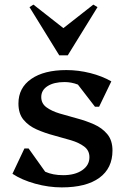

<svg xmlns="http://www.w3.org/2000/svg" viewBox="-20 -800 550 833"><path d="M248 13Q191 13 133 -3Q75 -19 34 -46L86 -156H104L176 -55Q209 -40 254 -40Q305 -40 336.5 -61.5Q368 -83 368 -118Q368 -147 345.5 -164Q323 -181 288 -191.5Q253 -202 213.5 -212.5Q174 -223 139 -238.5Q104 -254 82 -280.5Q60 -307 60 -351Q60 -419 115.5 -457.5Q171 -496 268 -496Q320 -496 371.5 -483Q423 -470 463 -447L410 -337H392L318 -433Q290 -444 260 -444Q214 -444 186.5 -426.5Q159 -409 159 -379Q159 -351 181.5 -334.5Q204 -318 239 -307.5Q274 -297 313.5 -286.5Q353 -276 388 -260.5Q423 -245 445.5 -218Q468 -191 468 -147Q468 -70 411 -28.5Q354 13 248 13ZM125 -780 255 -678 385 -780 403 -769 274 -560H237L108 -769Z"/></svg>

Font: Platypi
Style: Regular
Weight: 400
Designer: David Sargent
Foundry: Bolt Cutter Type
Version: Version 1.200; ttfautohint (v1.8.4.7-5d5b)